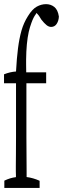

<svg xmlns="http://www.w3.org/2000/svg" viewBox="-21 -920 306 930"><path d="M0 -44.9Q27.8 -58.6 56.2 -62V-65.4V-71.8Q56.2 -80.1 55.7 -88.9Q55.7 -107.4 55.7 -116.7Q55.7 -145 56.2 -172.9Q56.6 -200.7 56.6 -256.3Q56.6 -391.1 56.6 -516.6H-1.5Q-1.5 -543.5 -1.5 -560.1Q27.8 -571.8 56.6 -573.7Q60.1 -638.2 66.2 -686Q72.3 -733.9 83 -771.7Q93.8 -809.6 114.3 -841.8Q135.3 -876 157.2 -887.9Q179.2 -899.9 202.1 -899.9Q225.1 -899.9 242.2 -886.2Q259.3 -872.6 264.2 -839.8Q263.2 -818.8 253.4 -804.2Q243.7 -789.6 226.6 -789.6Q215.3 -789.6 204.1 -798.6Q192.9 -807.6 179.2 -825.2Q168 -845.7 156.7 -856Q154.8 -858.4 152.3 -851.1Q141.1 -836.9 131.3 -809.6Q124 -790 118.2 -765.6Q106.4 -712.4 105.5 -631.3Q105.5 -624.5 105.5 -608.4Q105.5 -592.3 106 -569.8H202.6Q202.6 -548.3 202.6 -516.6H106.9Q106.9 -391.6 106.9 -256.3Q106.9 -214.8 107.4 -172.9Q107.9 -130.9 107.9 -88.4Q107.9 -82 107.9 -65.9V-62.5Q139.2 -58.6 170.9 -44.4Q170.9 -31.7 170.9 -9.8H0Q0 -32.2 0 -44.9Z"/></svg>

Font: Scarab Serif
Style: Condensed-Light
Weight: 300
Designer: John Roberts
Foundry: Scarab
Version: 1.0